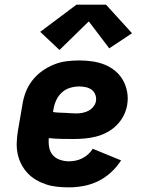

<svg xmlns="http://www.w3.org/2000/svg" viewBox="-20 -798 640 826"><path d="M277 8Q251 8 226.5 5.5Q202 3 179 -4.5Q156 -12 135.5 -24Q115 -36 99 -53Q83 -70 72 -91Q61 -112 56 -136Q51 -160 52 -185Q53 -210 57 -235L76 -345Q80 -373 90 -400Q100 -427 118 -450.5Q136 -474 160 -491.5Q184 -509 211 -520Q238 -531 266 -534.5Q294 -538 321 -538Q349 -538 377 -534Q405 -530 430 -520Q455 -510 475.5 -493Q496 -476 509 -453Q522 -430 527 -402.5Q532 -375 527 -346Q523 -322 511 -299Q499 -276 480.5 -258Q462 -240 439 -228Q416 -216 391.5 -210Q367 -204 343 -202Q319 -200 295 -200Q269 -200 242.5 -200.5Q216 -201 190 -204Q188 -184 191.5 -164.5Q195 -145 207 -131Q219 -117 238 -110.5Q257 -104 277 -104Q291 -104 305.5 -107Q320 -110 334 -117Q348 -124 359.5 -134.5Q371 -145 379 -158L501 -108Q483 -80 457.5 -56.5Q432 -33 402 -18.5Q372 -4 340 2Q308 8 277 8ZM308 -310Q321 -310 334.5 -312.5Q348 -315 360.5 -321.5Q373 -328 382 -339.5Q391 -351 393 -364Q395 -379 389.5 -392Q384 -405 373.5 -412.5Q363 -420 349 -423Q335 -426 321 -426Q301 -426 281 -420Q261 -414 245.5 -399.5Q230 -385 221.5 -366Q213 -347 210 -327L208 -316Q221 -314 233.5 -313.5Q246 -313 258.5 -312.5Q271 -312 283.5 -311Q296 -310 308 -310ZM236 -583 153 -661 309 -778H436L548 -655L450 -590L362 -706Z"/></svg>

Font: Iosevka Slab Heavy Extended
Style: Italic
Weight: 900
Width: 7
Italic angle: -9°
Monospace: yes
Designer: Belleve Invis
Foundry: Belleve Invis
Version: Version 11.1.0; ttfautohint (v1.8.3)